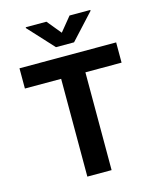

<svg xmlns="http://www.w3.org/2000/svg" viewBox="-134 -1019 910 1111"><g transform="rotate(-15 321.5 -463.5)"><path d="M31.9 -707H611V-585.8H394.3V0H249V-585.8H31.9ZM321.7 -842.5 390.8 -927.1H515.1V-921.8L375.8 -770.5H267.6L128.3 -921.8V-927.1H252.2Z"/></g></svg>

Font: Pretendard JP Variable
Style: Regular
Weight: 400
Designer: Base glyphs from Inter by Rasmus Andersson; Hangul glyphs from Noto Sans CJK(Source Han Sans) by Jang Soo-young and Kang
Foundry: Kil Hyung-jin
Version: Version 1.307;Glyphs 3.2 (3192)